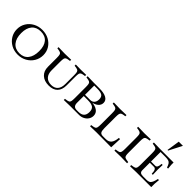

<svg xmlns="http://www.w3.org/2000/svg" viewBox="146 -1670 2641 2641"><g transform="rotate(45 1467.0 -349.5)"><path d="M301 11Q230 11 172 -21Q114 -53 80.5 -108Q47 -163 47 -231Q47 -299 81 -353.5Q115 -408 173 -439.5Q231 -471 303 -471Q376 -471 433.5 -440Q491 -409 524.5 -355.5Q558 -302 558 -234Q558 -166 524 -110Q490 -54 431.5 -21.5Q373 11 301 11ZM305 -19Q388 -19 433 -75.5Q478 -132 478 -234Q478 -335 433 -388Q388 -441 303 -441Q219 -441 173 -387Q127 -333 127 -234Q127 -133 174 -76Q221 -19 305 -19Z M904 10Q816 10 765.5 -37Q715 -84 715 -166V-335Q715 -376 710.5 -395.5Q706 -415 690.5 -423Q675 -431 643 -435L627 -437V-460L750 -457L873 -460V-437L857 -435Q825 -431 809.5 -423Q794 -415 789.5 -395.5Q785 -376 785 -335V-166Q785 -97 821 -58.5Q857 -20 922 -20Q985 -20 1018.5 -58Q1052 -96 1052 -169V-334Q1052 -375 1047.5 -394.5Q1043 -414 1027.5 -422Q1012 -430 980 -434L964 -436V-459L1065 -457L1166 -459V-436L1150 -434Q1118 -430 1102.5 -422Q1087 -414 1082.5 -394.5Q1078 -375 1078 -334V-169Q1078 -81 1033.5 -35.5Q989 10 904 10Z M1192 3V-20L1208 -22Q1241 -26 1256.5 -33.5Q1272 -41 1276.5 -61Q1281 -81 1281 -121V-335Q1281 -376 1276.5 -395.5Q1272 -415 1256.5 -423Q1241 -431 1209 -435L1193 -437V-460L1316 -457H1428Q1514 -457 1561 -431Q1608 -405 1608 -356Q1608 -313 1573 -283Q1538 -253 1478 -245L1475 -250Q1553 -246 1595 -216Q1637 -186 1637 -134Q1637 -97 1617 -66.5Q1597 -36 1562.5 -18Q1528 0 1486 0H1315ZM1413 -24H1451Q1560 -24 1560 -130Q1560 -185 1529.5 -207.5Q1499 -230 1423 -230H1342V-254H1447Q1487 -254 1509 -279Q1531 -304 1531 -348Q1531 -395 1503 -414Q1475 -433 1408 -433H1348V-96Q1348 -73 1355.5 -56.5Q1363 -40 1377.5 -32Q1392 -24 1413 -24Z M1703 3V-20L1719 -22Q1751 -26 1766.5 -33.5Q1782 -41 1786.5 -61Q1791 -81 1791 -121V-335Q1791 -376 1786.5 -395.5Q1782 -415 1766.5 -423Q1751 -431 1719 -435L1703 -437V-460L1826 -457L1949 -460V-437L1933 -435Q1901 -431 1885.5 -423Q1870 -415 1865.5 -395.5Q1861 -376 1861 -335V-119Q1861 -66 1874.5 -45.5Q1888 -25 1924 -25H1979Q2035 -25 2062.5 -58Q2090 -91 2097 -164H2120L2113 2L1826 0Z M2177 3V-20L2193 -22Q2225 -26 2240 -33.5Q2255 -41 2259.5 -61Q2264 -81 2264 -121V-335Q2264 -376 2259.5 -395.5Q2255 -415 2239.5 -423Q2224 -431 2192 -435L2176 -437V-460L2299 -457L2422 -460V-437L2406 -435Q2374 -431 2358.5 -423Q2343 -415 2338.5 -395.5Q2334 -376 2334 -335V-121Q2334 -81 2338.5 -61Q2343 -41 2359 -33.5Q2375 -26 2407 -22L2423 -20V3L2300 0Z M2481 3V-20L2497 -22Q2529 -26 2544.5 -33.5Q2560 -41 2564.5 -61Q2569 -81 2569 -121V-335Q2569 -376 2564.5 -396Q2560 -416 2545 -423.5Q2530 -431 2498 -435L2482 -437V-460L2605 -457H2868V-413L2874 -344H2853Q2841 -381 2828 -400Q2815 -419 2793 -425.5Q2771 -432 2732 -432H2639V-78Q2639 -50 2654.5 -37.5Q2670 -25 2705 -25H2771Q2803 -25 2822 -35Q2841 -45 2853.5 -71Q2866 -97 2876 -144H2897L2890 -63V0H2604ZM2765 -135Q2765 -180 2753.5 -202Q2742 -224 2719 -224H2629V-247H2722Q2742 -247 2752.5 -266.5Q2763 -286 2765 -327H2786L2783 -235L2786 -135ZM2687 -520 2716 -710H2797L2699 -520Z"/></g></svg>

Font: Baskervville SC
Style: Regular
Weight: 400
Designer: Alexis Faudot, Rémi Forte, Morgane Pierson, Rafael Ribas, Tanguy Vanlaeys, Rosalie Wagner, Thomas Huot-Marchand
Foundry: ANRT
Version: Version 1.100